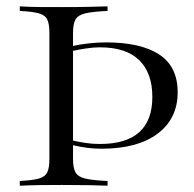

<svg xmlns="http://www.w3.org/2000/svg" viewBox="-20 -591 617 611"><path d="M43 0V-15.1Q83.5 -17.1 103.5 -22.7Q123.5 -28.3 130.4 -42.7Q137.2 -57.1 137.2 -84.5V-486.8Q137.2 -514.6 130.4 -528.8Q123.5 -543 103.5 -548.6Q83.5 -554.2 43 -556.2V-570.8Q74.7 -568.8 107.2 -568.6Q139.6 -568.4 178.2 -568.4Q230.5 -568.4 266.8 -569.3Q303.2 -570.3 322.3 -570.8V-556.2Q275.4 -554.2 251.7 -548.6Q228 -543 220.2 -528.8Q212.4 -514.6 212.4 -486.8V-444.8Q232.9 -449.7 262 -452.9Q291 -456.1 316.9 -456.1Q428.2 -456.1 486.8 -417.5Q545.4 -378.9 545.4 -297.4Q545.4 -213.4 481.4 -165.5Q417.5 -117.7 302.7 -117.7Q280.3 -117.7 257.6 -120.6Q234.9 -123.5 212.4 -128.9V-84.5Q212.4 -57.1 220.2 -42.7Q228 -28.3 251.7 -22.7Q275.4 -17.1 322.3 -15.1V0Q303.2 -1 266.8 -1.7Q230.5 -2.4 178.2 -2.4Q139.6 -2.4 107.2 -2Q74.7 -1.5 43 0ZM297.9 -440.4Q278.3 -440.4 254.9 -437Q231.4 -433.6 212.4 -429.2V-143.6Q231.9 -139.2 253.2 -136Q274.4 -132.8 297.9 -132.8Q464.8 -132.8 464.8 -282.7Q464.8 -358.4 423.1 -399.4Q381.3 -440.4 297.9 -440.4Z"/></svg>

Font: Bacasime Antique
Style: Regular
Weight: 400
Designer: The DocRepair Project, Claus Eggers Sørensen
Foundry: Google
Version: Version 2.000